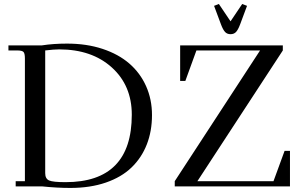

<svg xmlns="http://www.w3.org/2000/svg" viewBox="-20 -928 1519 956"><path d="M850.1 0V-25.9L1274.9 -676.8H958L902.8 -524.9H877V-702.1H1388.2V-676.8L962.9 -25.9H1341.8L1397 -176.8H1423.8V0ZM1045.9 -898.9 1069.8 -908.2 1127.9 -821.8 1186 -908.2 1210 -898.9 1175.8 -807.1Q1165.5 -779.8 1155.3 -768.8Q1145 -757.8 1127.9 -757.8Q1110.8 -757.8 1100.6 -768.8Q1090.3 -779.8 1080.1 -807.1ZM22 -676.8V-702.1H189Q245.6 -710.9 314 -710.9Q411.1 -710.9 490.7 -684.6Q570.3 -658.2 624.3 -611.3Q678.2 -564.5 707.5 -498.8Q736.8 -433.1 736.8 -355Q736.8 -274.9 710.9 -208.7Q685.1 -142.6 635 -94.2Q585 -45.9 507.1 -19Q429.2 7.8 330.1 7.8Q264.2 7.8 189 0H58.1V-25.9H104V-637.2Q104 -662.1 96.9 -669.4Q89.8 -676.8 64.9 -676.8ZM205.1 -65.9Q205.1 -38.1 224.4 -29.5Q243.7 -21 306.2 -21Q636.2 -21 636.2 -356.9Q636.2 -502.4 536.6 -592.3Q437 -682.1 274.9 -682.1Q249 -682.1 205.1 -676.8Z"/></svg>

Font: Dihjauti S
Style: Bold
Weight: 700
Designer: T. Christopher White
Version: Version 3.0.0